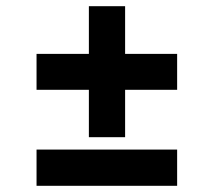

<svg xmlns="http://www.w3.org/2000/svg" viewBox="-20 -600 691 620"><path d="M552 -426V-310H98V-426ZM384 -157H267V-580H384ZM552 -117V0H98V-117Z"/></svg>

Font: TikTok Sans 24pt
Style: Bold
Weight: 700
Version: Version 4.000